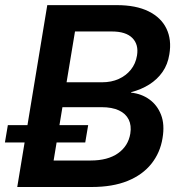

<svg xmlns="http://www.w3.org/2000/svg" viewBox="-49 -748 715 768"><path d="M20 0 140.1 -727.5H418Q495.1 -727.5 545.4 -702.6Q595.7 -677.7 616.9 -633.3Q638.2 -588.9 628.4 -530.8Q622.1 -490.2 601.1 -460.2Q580.1 -430.2 547.9 -409.9Q515.6 -389.6 475.6 -379.4V-377.4Q517.1 -373 548.6 -350.3Q580.1 -327.6 595.2 -288.8Q610.4 -250 601.1 -195.3Q591.8 -137.2 556.6 -93Q521.5 -48.8 461.7 -24.4Q401.9 0 317.4 0ZM165.5 -106H314Q381.8 -106 422.9 -134.8Q463.9 -163.6 472.2 -213.4Q477.5 -246.1 465.8 -269.8Q454.1 -293.5 426.8 -306.4Q399.4 -319.3 356.9 -319.3H200.7ZM217.3 -418.9H359.9Q396.5 -418.9 425.8 -432.1Q455.1 -445.3 474.4 -469.2Q493.7 -493.2 499 -525.9Q506.3 -569.8 480.5 -595.9Q454.6 -622.1 398.4 -622.1H251ZM-29.3 -178.2 -17.6 -247.6H303.7L292 -178.2Z"/></svg>

Font: Inter 28pt SemiBold
Style: Italic
Weight: 600
Italic angle: -9.3988°
Designer: Rasmus Andersson
Foundry: rsms
Version: Version 4.001;git-66647c0bb